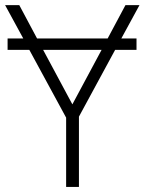

<svg xmlns="http://www.w3.org/2000/svg" viewBox="-20 -734 568 754"><path d="M516.1 -583V-538.1H432.1L290 -275.9V0H239.7V-272L95.2 -538.1H9.8V-583H71.3L0 -713.9H55.7L125.5 -583H402.8L472.7 -713.9H527.8L456.5 -583ZM264.2 -324.2 378.9 -538.1H149.4Z"/></svg>

Font: Open Sans Light
Style: Regular
Weight: 300
Designer: Monotype Design Team
Foundry: Monotype Imaging Inc.
Version: Version 3.000; ttfautohint (v1.8.4)